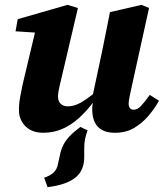

<svg xmlns="http://www.w3.org/2000/svg" viewBox="-20 -532 680 791"><path d="M176 239 162 200Q185 193 200 179.5Q215 166 219 143L226 111Q231 85 240.5 66Q250 47 267 29Q284 11 311 -9L341 5Q334 23 330.5 40.5Q327 58 327 79V116Q327 171 289.5 200.5Q252 230 176 239ZM158 15Q126 15 104 2.5Q82 -10 70 -31Q58 -52 58 -78Q58 -105 63 -132Q68 -159 73 -183L131 -427L167 -395L44 -403L53 -453L258 -512L301 -499L232 -205Q228 -190 225.5 -178Q223 -166 221 -155.5Q219 -145 219 -135Q219 -115 230 -104.5Q241 -94 259 -94Q278 -94 296.5 -101.5Q315 -109 337 -124.5Q359 -140 386 -163L395 -116H368Q338 -75 305 -45.5Q272 -16 236 -0.5Q200 15 158 15ZM453 15Q407 15 383.5 -9.5Q360 -34 360 -82Q360 -92 361.5 -102.5Q363 -113 366 -125H359L402 -327Q410 -366 417.5 -404Q425 -442 433 -482L563 -512L594 -499L520 -163Q516 -145 513 -129.5Q510 -114 510 -104Q510 -93 515.5 -86.5Q521 -80 531 -80Q546 -80 560 -94.5Q574 -109 597 -141L635 -117Q616 -83 590 -53Q564 -23 531 -4Q498 15 453 15Z"/></svg>

Font: Source Serif 4
Style: Bold Italic
Weight: 700
Italic angle: -12°
Designer: Frank Grießhammer
Foundry: Adobe Systems Incorporated
Version: Version 4.004;hotconv 1.0.116;makeotfexe 2.5.65601